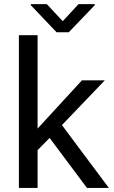

<svg xmlns="http://www.w3.org/2000/svg" viewBox="-20 -923 558 943"><path d="M72.8 0V-750H164.6V-291.5L382.3 -528.3H494.6L284.2 -308.6L514.6 0H407.2L223.6 -245.6L164.6 -185.5V0ZM131.3 -897.5V-902.8H210L288.1 -818.8L365.7 -902.8H445.3V-897.5L317.9 -764.6H257.8Z"/></svg>

Font: Bert Sans Medium
Style: Regular
Weight: 500
Designer: Christian Robertson, Adam Twardoch, & Cristiano Sobral
Foundry: Google
Version: Version 12.135;January 10, 2020;FontCreator 12.0.0.2547 64-b